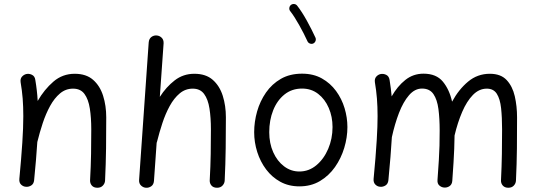

<svg xmlns="http://www.w3.org/2000/svg" viewBox="-20 -888 2644 945"><path d="M75.2 -7.3Q85 -111.8 89.8 -185.5Q94.7 -259.3 94.7 -315.9Q94.7 -363.3 91.6 -403.1Q88.4 -442.9 81.5 -482.9Q79.1 -500 87.6 -510Q96.2 -520 108.4 -523.4Q122.6 -526.9 137 -520Q151.4 -513.2 153.8 -494.6Q158.2 -468.8 161.1 -443.1Q164.1 -417.5 165.5 -391.1Q197.8 -447.3 242.7 -486.1Q287.6 -524.9 347.7 -524.9Q404.3 -524.9 438.2 -495.1Q472.2 -465.3 487.5 -416.5Q502.9 -367.7 502.9 -310.5Q502.9 -234.4 502 -157.7Q501 -81.1 497.1 0.5Q496.6 14.2 486.6 25.1Q476.6 36.1 459.5 36.1Q441.4 36.1 432.1 25.4Q422.9 14.6 423.3 0Q427.2 -69.8 428.2 -130.4Q429.2 -190.9 429.2 -251.5Q429.2 -308.6 422.1 -354Q415 -399.4 395.8 -425.5Q376.5 -451.7 339.8 -451.7Q303.2 -451.7 275.4 -428.2Q247.6 -404.8 226.6 -366.5Q205.6 -328.1 190.4 -282.2Q175.3 -236.3 164.1 -190.9Q163.6 -189.5 163.6 -188.5Q161.1 -148.4 157.2 -101.8Q153.3 -55.2 147.9 -0.5Q146 17.1 133.5 24.9Q121.1 32.7 106.9 31.2Q93.8 30.3 83.7 20.5Q73.7 10.7 75.2 -7.3Z M698.2 36.1Q684.6 35.2 674.1 25.1Q663.6 15.1 664.6 -2.4L711.9 -679.2Q713.4 -697.3 725.3 -706.1Q737.3 -714.8 751.5 -713.4Q765.1 -712.4 775.6 -702.4Q786.1 -692.4 785.2 -674.3L766.6 -411.1Q797.9 -460 839.8 -492.4Q881.8 -524.9 936.5 -524.9Q993.2 -524.9 1027.1 -495.1Q1061 -465.3 1076.4 -416.5Q1091.8 -367.7 1091.8 -310.5Q1091.8 -234.4 1090.8 -157.7Q1089.8 -81.1 1085.9 0.5Q1085.4 14.2 1075.4 25.1Q1065.4 36.1 1048.3 36.1Q1030.3 36.1 1021 25.4Q1011.7 14.6 1012.2 0Q1016.1 -69.8 1017.1 -130.4Q1018.1 -190.9 1018.1 -251.5Q1018.1 -308.6 1011 -354Q1003.9 -399.4 984.6 -425.5Q965.3 -451.7 928.7 -451.7Q892.1 -451.7 864.3 -428.2Q836.4 -404.8 815.4 -366.5Q794.4 -328.1 779.3 -282.2Q764.2 -236.3 752.9 -190.9Q752.4 -187.5 751 -185.1L737.8 2.4Q736.3 20.5 724.4 28.8Q712.4 37.1 698.2 36.1Z M1466.8 -525.4Q1522.5 -525.4 1564.2 -502Q1606 -478.5 1634 -440.2Q1662.1 -401.9 1676 -355.5Q1689.9 -309.1 1689.9 -262.7Q1689.9 -211.4 1674.3 -159.9Q1658.7 -108.4 1628.7 -65.7Q1598.6 -22.9 1554.7 3.2Q1510.7 29.3 1453.6 29.3Q1400.9 29.3 1359.6 6.6Q1318.4 -16.1 1289.8 -54.2Q1261.2 -92.3 1246.1 -139.9Q1231 -187.5 1231 -237.3Q1231 -288.6 1245.4 -339.4Q1259.8 -390.1 1289.1 -432.4Q1318.4 -474.6 1362.5 -500Q1406.7 -525.4 1466.8 -525.4ZM1466.8 -452.1Q1416.5 -452.1 1380.1 -422.9Q1343.8 -393.6 1324.5 -345Q1305.2 -296.4 1305.2 -237.3Q1305.2 -182.6 1324.7 -138.9Q1344.2 -95.2 1377.9 -69.6Q1411.6 -43.9 1453.6 -43.9Q1500 -43.9 1536.9 -74.5Q1573.7 -105 1595.2 -155Q1616.7 -205.1 1616.7 -262.7Q1616.7 -313.5 1598.1 -356.7Q1579.6 -399.9 1545.9 -426Q1512.2 -452.1 1466.8 -452.1ZM1412.1 -863.8Q1418.9 -869.1 1428 -868.2Q1437 -867.2 1442.4 -860.4Q1465.8 -830.6 1490.5 -785.9Q1515.1 -741.2 1532.7 -702.6Q1536.1 -694.8 1533 -686.3Q1529.8 -677.7 1521.5 -673.8Q1513.7 -670.4 1505.1 -673.8Q1496.6 -677.2 1493.2 -685.1Q1476.6 -721.7 1452.4 -764.9Q1428.2 -808.1 1408.2 -833.5Q1402.8 -840.3 1404.1 -849.4Q1405.3 -858.4 1412.1 -863.8Z M1818.8 -7.3Q1824.2 -63 1827.9 -109.4Q1831.5 -155.8 1834 -195.3Q1834 -199.2 1834.5 -203.6Q1838.4 -267.1 1838.4 -315.9Q1838.4 -363.3 1835.2 -403.1Q1832 -442.9 1825.2 -482.9Q1822.8 -500 1831.5 -510.3Q1840.3 -520.5 1852.5 -523.4Q1866.7 -526.4 1880.6 -519.8Q1894.5 -513.2 1897.5 -494.6Q1904.3 -452.6 1907.7 -413.6Q1936 -463.4 1974.9 -494.4Q2013.7 -525.4 2064.5 -525.4Q2127.4 -525.4 2159.7 -486.3Q2191.9 -447.3 2205.1 -387.7Q2237.8 -447.8 2283.9 -486.3Q2330.1 -524.9 2391.1 -524.9Q2444.8 -524.9 2473.6 -494.1Q2502.4 -463.4 2513.7 -414.3Q2524.9 -365.2 2524.9 -310.5Q2524.9 -234.4 2524.2 -157.7Q2523.4 -81.1 2519.5 0.5Q2519 14.6 2509 25.4Q2499 36.1 2481.9 36.1Q2464.4 36.1 2454.8 25.4Q2445.3 14.6 2445.8 0Q2449.2 -69.8 2450.2 -130.4Q2451.2 -190.9 2451.2 -251.5Q2451.2 -310.5 2446.3 -355.7Q2441.4 -400.9 2425.3 -426.3Q2409.2 -451.7 2376 -451.7Q2337.9 -451.7 2307.6 -420.7Q2277.3 -389.6 2254.9 -337.4Q2232.4 -285.2 2217.3 -221.2Q2216.8 -185.5 2215.6 -155Q2214.4 -124.5 2212.2 -88.1Q2210 -51.8 2206.1 2.4Q2204.6 20 2192.6 28.1Q2180.7 36.1 2166.5 35.2Q2152.8 34.2 2142.3 24.9Q2131.8 15.6 2133.3 -2.4Q2137.7 -61.5 2139.9 -99.6Q2142.1 -137.7 2143.1 -170.7Q2144 -203.6 2144 -245.6Q2144 -304.7 2137.9 -351.3Q2131.8 -397.9 2113.3 -425Q2094.7 -452.1 2057.1 -452.1Q2021.5 -452.1 1993.2 -419.4Q1964.8 -386.7 1943.8 -332.3Q1922.9 -277.8 1908.7 -212.9Q1906.2 -168.5 1901.9 -116.2Q1897.5 -64 1891.6 -0.5Q1889.6 17.1 1877.2 24.9Q1864.7 32.7 1850.6 31.2Q1837.4 30.3 1827.4 20.3Q1817.4 10.3 1818.8 -7.3Z"/></svg>

Font: Mikhak-DS1-FD Regular
Style: Regular
Weight: 400
Designer: Amin Abedi
Version: Version 3.2